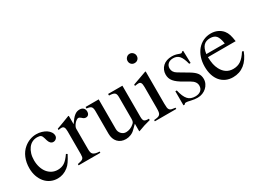

<svg xmlns="http://www.w3.org/2000/svg" viewBox="-42 -1404 2748 2055"><g transform="rotate(-30 1332.0 -376.0)"><path d="M459 -164.1Q445.3 -137.7 434.1 -118.7Q422.9 -99.6 412.6 -84.5Q402.3 -69.3 391.6 -57.6Q380.9 -45.9 368.2 -36.1Q309.6 10.7 238.3 10.7Q192.4 10.7 153.3 -7.3Q114.3 -25.4 86.4 -58.6Q58.6 -91.8 43 -136.7Q27.3 -181.6 27.3 -236.3Q27.3 -305.7 51.3 -363.8Q75.2 -421.9 120.1 -459Q154.3 -487.3 192.9 -501.5Q231.4 -515.6 271.5 -515.6Q306.6 -515.6 337.9 -506.3Q369.1 -497.1 392.6 -481.4Q416 -465.8 429.7 -444.8Q443.4 -423.8 443.4 -400.4Q443.4 -380.9 428.2 -366.2Q413.1 -351.6 391.6 -351.6Q372.1 -351.6 358.4 -366.2Q344.7 -380.9 337.9 -405.3L331.1 -429.7Q323.2 -460.9 309.1 -471.7Q294.9 -482.4 264.6 -482.4Q230.5 -482.4 202.6 -468.3Q174.8 -454.1 155.3 -427.7Q135.7 -401.4 124.5 -365.2Q113.3 -329.1 113.3 -285.2Q113.3 -238.3 126 -198.2Q138.7 -158.2 161.1 -129.9Q183.6 -101.6 215.3 -85.4Q247.1 -69.3 285.2 -69.3Q333 -69.3 368.2 -92.3Q403.3 -115.2 443.4 -173.8Z M502.9 -451.2Q527.3 -460 547.9 -467.3Q568.4 -474.6 587.4 -481.9Q606.4 -489.3 625.5 -496.6Q644.5 -503.9 667 -512.7L673.8 -510.7V-408.2Q694.3 -438.5 710.9 -458.5Q727.5 -478.5 743.2 -490.7Q758.8 -502.9 773.9 -507.8Q789.1 -512.7 806.6 -512.7Q835 -512.7 851.6 -496.6Q868.2 -480.5 868.2 -454.1Q868.2 -429.7 856.4 -416.5Q844.7 -403.3 825.2 -403.3Q814.5 -403.3 804.2 -407.7Q793.9 -412.1 780.3 -425.8Q771.5 -433.6 763.7 -437.5Q755.9 -441.4 751 -441.4Q739.3 -441.4 726.1 -432.1Q712.9 -422.9 701.2 -409.2Q689.5 -395.5 681.6 -379.9Q673.8 -364.3 673.8 -350.6V-99.6Q673.8 -76.2 677.7 -60.5Q681.6 -44.9 692.4 -35.6Q703.1 -26.4 721.7 -21.5Q740.2 -16.6 768.6 -15.6V0H500V-15.6Q526.4 -20.5 542.5 -25.9Q558.6 -31.2 566.9 -39.1Q575.2 -46.9 577.6 -60.1Q580.1 -73.2 580.1 -93.8V-372.1Q580.1 -409.2 571.3 -424.3Q562.5 -439.5 542 -439.5Q531.2 -439.5 522.9 -438.5Q514.6 -437.5 502.9 -434.6Z M1401.4 -39.1Q1358.4 -28.3 1324.2 -17.6Q1290 -6.8 1247.1 9.8L1244.1 7.8V-85L1195.3 -37.1Q1172.9 -13.7 1142.6 -1.5Q1112.3 10.7 1081.1 10.7Q1019.5 10.7 982.9 -28.3Q946.3 -67.4 946.3 -133.8V-413.1Q946.3 -452.1 932.1 -466.8Q918 -481.4 877 -484.4V-503.9H1039.1V-137.7Q1039.1 -102.5 1062.5 -77.6Q1085.9 -52.7 1119.1 -52.7Q1144.5 -52.7 1170.4 -63Q1196.3 -73.2 1218.8 -93.8Q1229.5 -101.6 1234.4 -114.7Q1239.3 -127.9 1239.3 -150.4V-414.1Q1239.3 -434.6 1235.8 -447.8Q1232.4 -460.9 1223.1 -468.8Q1213.9 -476.6 1197.3 -480Q1180.7 -483.4 1155.3 -484.4V-503.9H1332V-119.1Q1332 -80.1 1344.7 -67.9Q1357.4 -55.7 1395.5 -55.7H1401.4Z M1624 -509.8V-113.3Q1624 -83 1626.5 -64.9Q1628.9 -46.9 1637.7 -36.6Q1646.5 -26.4 1662.6 -22.5Q1678.7 -18.6 1707 -15.6V0H1442.4V-15.6Q1471.7 -17.6 1488.8 -22Q1505.9 -26.4 1515.1 -36.6Q1524.4 -46.9 1527.3 -64.9Q1530.3 -83 1530.3 -113.3V-372.1Q1530.3 -409.2 1522 -424.3Q1513.7 -439.5 1494.1 -439.5Q1486.3 -439.5 1476.1 -438.5Q1465.8 -437.5 1455.1 -435.5L1447.3 -434.6V-451.2L1619.1 -512.7ZM1568.4 -761.7Q1591.8 -761.7 1608.4 -744.6Q1625 -727.5 1625 -704.1Q1625 -679.7 1608.9 -663.6Q1592.8 -647.5 1567.4 -647.5Q1543 -647.5 1527.3 -663.6Q1511.7 -679.7 1511.7 -704.1Q1511.7 -727.5 1528.3 -744.6Q1544.9 -761.7 1568.4 -761.7Z M2068.4 -349.6Q2049.8 -424.8 2022.5 -456.1Q1995.1 -487.3 1947.3 -487.3Q1908.2 -487.3 1884.8 -466.3Q1861.3 -445.3 1861.3 -411.1Q1861.3 -363.3 1909.2 -335L2029.3 -263.7Q2080.1 -233.4 2101.6 -203.6Q2123 -173.8 2123 -131.8Q2123 -102.5 2110.4 -76.2Q2097.7 -49.8 2076.7 -30.8Q2055.7 -11.7 2027.3 -0.5Q1999 10.7 1966.8 10.7Q1949.2 10.7 1928.7 8.3Q1908.2 5.9 1883.8 0Q1864.3 -4.9 1853.5 -6.8Q1842.8 -8.8 1833 -8.8Q1823.2 -8.8 1818.4 -5.9Q1813.5 -2.9 1807.6 4.9H1793V-168.9H1810.5Q1820.3 -126 1833 -96.7Q1845.7 -67.4 1862.3 -48.8Q1878.9 -30.3 1901.4 -22Q1923.8 -13.7 1952.1 -13.7Q1996.1 -13.7 2021 -35.2Q2045.9 -56.6 2045.9 -93.8Q2045.9 -143.6 1987.3 -176.8L1922.9 -213.9Q1886.7 -234.4 1861.8 -252.9Q1836.9 -271.5 1821.3 -290.5Q1805.7 -309.6 1798.8 -330.1Q1792 -350.6 1792 -374Q1792 -404.3 1803.2 -429.7Q1814.5 -455.1 1834.5 -473.6Q1854.5 -492.2 1882.8 -502Q1911.1 -511.7 1945.3 -511.7Q1984.4 -511.7 2020.5 -498Q2041 -489.3 2051.8 -489.3Q2055.7 -489.3 2057.6 -491.2Q2059.6 -493.2 2067.4 -500L2068.4 -502H2082L2085.9 -349.6Z M2641.6 -174.8Q2606.4 -83 2546.4 -36.1Q2486.3 10.7 2405.3 10.7Q2357.4 10.7 2318.8 -6.8Q2280.3 -24.4 2252.9 -56.6Q2225.6 -88.9 2210.9 -134.8Q2196.3 -180.7 2196.3 -238.3Q2196.3 -299.8 2213.4 -350.6Q2230.5 -401.4 2261.2 -438Q2292 -474.6 2335 -495.1Q2377.9 -515.6 2429.7 -515.6Q2473.6 -515.6 2510.3 -499Q2546.9 -482.4 2572.3 -452.1Q2583 -438.5 2590.3 -424.8Q2597.7 -411.1 2603 -394.5Q2608.4 -377.9 2612.3 -357.4Q2616.2 -336.9 2620.1 -310.5H2277.3Q2279.3 -256.8 2286.6 -222.2Q2293.9 -187.5 2310.5 -155.3Q2358.4 -65.4 2451.2 -65.4Q2504.9 -65.4 2544.4 -91.8Q2584 -118.2 2624 -181.6ZM2506.8 -347.7Q2496.1 -419.9 2472.2 -447.8Q2448.2 -475.6 2397.5 -475.6Q2345.7 -475.6 2316.9 -445.3Q2288.1 -415 2279.3 -347.7Z"/></g></svg>

Font: BabelStone Tibetan Slim
Style: Regular
Weight: 400
Designer: Christopher J. Fynn
Foundry: BabelStone
Version: Version 10.011 October 1, 2023